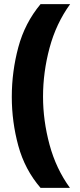

<svg xmlns="http://www.w3.org/2000/svg" viewBox="-20 -750 387 928"><path d="M37 -282Q37 -404 68.5 -521.5Q100 -639 176 -730H319Q251 -636 219.5 -518.5Q188 -401 188 -283Q188 -167 219.5 -50.5Q251 66 318 158H176Q100 70 68.5 -45.5Q37 -161 37 -282Z"/></svg>

Font: Noto Sans Thai Looped ExtraBold
Style: Regular
Weight: 800
Designer: Sasikarn Vongin, Ben Mitchell
Foundry: The Fontpad Ltd
Version: Version 1.001; ttfautohint (v1.8.4.7-5d5b)